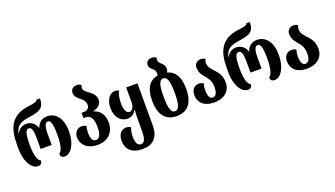

<svg xmlns="http://www.w3.org/2000/svg" viewBox="-81 -1453 4161 2385"><g transform="rotate(-20 1999.5 -260.0)"><path d="M192 9C230 9 248 -12 248 -46C206 -61 184 -144 184 -270C184 -424 202 -472 241 -472C280 -472 294 -428 294 -324V-181H440V-324C440 -428 457 -472 495 -472C531 -472 550 -424 550 -270C550 -149 528 -65 491 -46C491 -15 503 9 547 9C625 9 700 -95 700 -270C700 -445 616 -536 505 -536C446 -536 391 -502 369 -435H365C343 -502 289 -536 231 -536C185 -536 136 -515 105 -454H102C121 -551 175 -585 300 -602C448 -622 501 -656 501 -774H453C446 -749 428 -744 329 -731C96 -700 36 -549 36 -334V-283C36 -93 116 9 192 9Z M980 14C1132 14 1202 -92 1202 -195C1202 -315 1143 -377 1068 -395V-397C1143 -417 1180 -455 1180 -510C1180 -575 1135 -609 1094 -639C1062 -662 1034 -685 1034 -718C1034 -730 1036 -742 1042 -755C1028 -767 1011 -774 983 -774C933 -774 904 -739 904 -700C904 -653 938 -622 974 -594C1004 -570 1030 -543 1030 -497C1030 -459 1005 -429 956 -429H925V-359H957C1012 -359 1052 -317 1052 -196C1052 -98 1026 -50 980 -50C936 -50 915 -93 915 -168C915 -199 918 -228 929 -254C910 -266 887 -272 868 -272C810 -272 767 -229 767 -157C767 -78 830 14 980 14Z M1487 254C1615 254 1703 186 1703 21V-536H1554V-346C1554 -282 1529 -236 1489 -236C1453 -236 1425 -281 1425 -371C1425 -451 1441 -499 1458 -531C1437 -539 1425 -543 1403 -543C1342 -543 1282 -475 1282 -360C1282 -232 1357 -165 1436 -165C1497 -165 1531 -195 1554 -238H1559C1556 -207 1554 -177 1554 -147V22C1554 149 1533 190 1487 190C1439 190 1421 141 1421 65C1421 11 1431 -25 1442 -49C1429 -61 1407 -69 1383 -69C1332 -69 1273 -33 1273 69C1273 178 1341 254 1487 254Z M2095 -536C2103 -551 2108 -568 2108 -586C2108 -623 2088 -646 2067 -664C2047 -682 2030 -701 2030 -722C2030 -733 2032 -743 2037 -754C2020 -766 2001 -774 1972 -774C1937 -774 1899 -751 1899 -707C1899 -675 1920 -654 1944 -633C1961 -618 1975 -599 1975 -572C1975 -560 1973 -549 1970 -541C1858 -520 1800 -433 1800 -270C1800 -78 1884 14 2023 14C2171 14 2249 -78 2249 -270C2249 -424 2192 -511 2095 -536ZM2025 -50C1970 -50 1951 -124 1951 -270C1951 -412 1969 -485 2024 -485C2078 -485 2098 -412 2098 -270C2098 -124 2079 -50 2025 -50Z M2524 14C2644 14 2738 -50 2738 -175C2738 -272 2689 -321 2648 -366C2617 -400 2588 -431 2588 -481C2588 -498 2592 -518 2601 -531C2587 -543 2570 -550 2542 -550C2492 -550 2458 -515 2458 -468C2458 -402 2489 -365 2520 -328C2553 -288 2587 -247 2587 -169C2587 -93 2567 -50 2523 -50C2483 -50 2464 -93 2464 -168C2464 -199 2467 -228 2478 -254C2459 -266 2436 -272 2417 -272C2359 -272 2316 -229 2316 -157C2316 -78 2364 14 2524 14Z M2966 9C3004 9 3022 -12 3022 -46C2980 -61 2958 -144 2958 -270C2958 -424 2976 -472 3015 -472C3054 -472 3068 -428 3068 -324V-181H3214V-324C3214 -428 3231 -472 3269 -472C3305 -472 3324 -424 3324 -270C3324 -149 3302 -65 3265 -46C3265 -15 3277 9 3321 9C3399 9 3474 -95 3474 -270C3474 -445 3390 -536 3279 -536C3220 -536 3165 -502 3143 -435H3139C3117 -502 3063 -536 3005 -536C2959 -536 2910 -515 2879 -454H2876C2895 -551 2949 -585 3074 -602C3222 -622 3275 -656 3275 -774H3227C3220 -749 3202 -744 3103 -731C2870 -700 2810 -549 2810 -334V-283C2810 -93 2890 9 2966 9Z M3749 14C3869 14 3963 -50 3963 -175C3963 -272 3914 -321 3873 -366C3842 -400 3813 -431 3813 -481C3813 -498 3817 -518 3826 -531C3812 -543 3795 -550 3767 -550C3717 -550 3683 -515 3683 -468C3683 -402 3714 -365 3745 -328C3778 -288 3812 -247 3812 -169C3812 -93 3792 -50 3748 -50C3708 -50 3689 -93 3689 -168C3689 -199 3692 -228 3703 -254C3684 -266 3661 -272 3642 -272C3584 -272 3541 -229 3541 -157C3541 -78 3589 14 3749 14Z"/></g></svg>

Font: Noto Serif Georgian ExtraCondensed ExtraBold
Style: Regular
Weight: 800
Width: 2
Designer: Monotype Design Team, Akaki Razmadze
Foundry: Google LLC
Version: Version 2.003